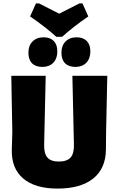

<svg xmlns="http://www.w3.org/2000/svg" viewBox="-20 -1090 693 1122"><path d="M462 -1070 496 -994Q406 -932 343 -875H309Q246 -932 156 -994L190 -1070H208Q228 -1060 267 -1040Q306 -1020 326 -1010Q346 -1020 385 -1040Q424 -1060 444 -1070ZM428 -872Q466 -872 487 -850.5Q508 -829 508 -790Q508 -748 484.5 -723.5Q461 -699 421 -699Q381 -699 360 -720.5Q339 -742 339 -782Q339 -823 363 -847.5Q387 -872 428 -872ZM235 -872Q273 -872 294 -850.5Q315 -829 315 -790Q315 -748 291.5 -723.5Q268 -699 228 -699Q188 -699 167 -720.5Q146 -742 146 -782Q146 -823 170 -847.5Q194 -872 235 -872ZM607 -647 600 -319 599 -216Q598 -106 525 -47Q452 12 316 12Q185 12 115.5 -47Q46 -106 49 -216L52 -319L46 -647H247L238 -243Q237 -192 257.5 -169Q278 -146 324 -146Q371 -146 392 -169Q413 -192 412 -243L403 -647Z"/></svg>

Font: Alegreya Sans SC Black
Style: Regular
Weight: 900
Designer: Juan Pablo del Peral
Foundry: Huerta Tipografica
Version: Version 2.007